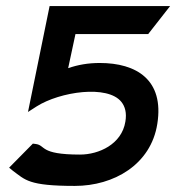

<svg xmlns="http://www.w3.org/2000/svg" viewBox="-20 -600 579 631"><path d="M10 -49 22 -39C63 -9 73 11 226 11C354 11 476 -59 497 -193C520 -338 428 -393 308 -393C269 -393 236 -387 204 -376L228 -488H467L539 -580H143L72 -232L100 -250C177 -299 334 -322 379 -265C391 -250 397 -229 392 -200C380 -126 305 -92 243 -92C107 -92 132 -123 96 -127L88 -128Z"/></svg>

Font: Charger Sport
Style: BlkExtObl
Weight: 900
Designer: Jasper
Foundry: Cannot Into Space Fonts
Version: Version 1.1